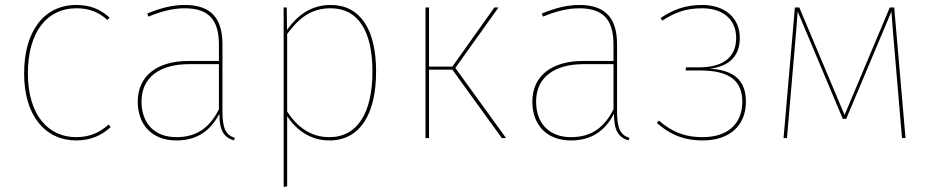

<svg xmlns="http://www.w3.org/2000/svg" viewBox="-20 -548 3695 762"><path d="M282.9 -528.3C156 -528.3 75.7 -426 75.7 -256.4C75.7 -86.4 161.6 9.4 282.6 9.4C341.9 9.4 384.9 -12.1 419.6 -44L410.7 -53.6C377.7 -23.4 337.7 -3.7 281.7 -3.7C171.6 -3.7 90.6 -92.3 90.6 -256.4C90.6 -422.4 167.4 -515.1 283.3 -515.1C334.3 -515.1 372.6 -499.6 406.3 -468.7L414.7 -478.3C377.1 -512.1 337.1 -528.3 282.9 -528.3Z M862.9 -110V-372C862.9 -471.4 821.1 -528.3 713.7 -528.3C665.1 -528.3 618.1 -516.4 564.4 -494.3L568.8 -482C621.7 -503.7 667.7 -515.1 713.7 -515.1C814.6 -515.1 848.8 -462.1 848.8 -370.7V-306.1H728.3C605.3 -306.1 526.7 -248.1 526.7 -144.6C526.7 -53.8 582.3 9.4 680.1 9.4C760.7 9.4 814.3 -27.5 850.6 -96.2C851.1 -30.9 866.8 -3.7 908.4 9.4L912 -0.7C874.6 -13.3 862.8 -39.1 862.8 -110ZM680.1 -3.7C592.3 -3.7 541.6 -60 541.6 -144.6C541.6 -241 613.6 -293.4 730.8 -293.4H848.8V-114.5C813.8 -44.3 763.3 -3.7 680.1 -3.7Z M1292.3 -528.3C1213.3 -528.3 1159.7 -486.1 1119.2 -429.4L1118 -518.3H1105.7V193.9L1119.7 191.3V-86.9C1155.6 -32.7 1210.8 9.4 1287.4 9.4C1408.4 9.4 1472.6 -94.6 1472.6 -264C1472.6 -433.1 1408.9 -528.3 1292.3 -528.3ZM1287 -3.7C1212.6 -3.7 1159.3 -44.6 1119.7 -105V-413.2C1164.8 -474.5 1213.4 -515.1 1292.3 -515.1C1400.7 -515.1 1458.1 -426 1458.1 -264C1458.1 -100.4 1398.8 -3.7 1287 -3.7Z M1958.4 -518.3H1942.1L1775.3 -283.7H1682.7V-518.3H1668.7V0H1682.7V-271.4H1775.3L1971.7 0H1988.4L1787.1 -278.4Z M2428.9 -110V-372C2428.9 -471.4 2387.1 -528.3 2279.7 -528.3C2231.1 -528.3 2184.1 -516.4 2130.4 -494.3L2134.8 -482C2187.7 -503.7 2233.7 -515.1 2279.7 -515.1C2380.6 -515.1 2414.8 -462.1 2414.8 -370.7V-306.1H2294.3C2171.3 -306.1 2092.7 -248.1 2092.7 -144.6C2092.7 -53.8 2148.3 9.4 2246.1 9.4C2326.7 9.4 2380.3 -27.5 2416.6 -96.2C2417.1 -30.9 2432.8 -3.7 2474.4 9.4L2478 -0.7C2440.6 -13.3 2428.8 -39.1 2428.8 -110ZM2246.1 -3.7C2158.3 -3.7 2107.6 -60 2107.6 -144.6C2107.6 -241 2179.6 -293.4 2296.8 -293.4H2414.8V-114.5C2379.8 -44.3 2329.3 -3.7 2246.1 -3.7Z M2766.9 -528.3C2698 -528.3 2649.9 -508.7 2601.6 -476.4L2608.6 -466.3C2656.9 -496.9 2698.4 -515.1 2766.9 -515.1C2853.3 -515.1 2901.7 -466.9 2901.7 -397.7C2901.7 -329.6 2860.7 -280.7 2754.1 -280.7H2702.4L2701.1 -268.4H2757.1C2872 -268.4 2926 -229.9 2926 -144.6C2926 -52.7 2863.6 -3.7 2768.6 -3.7C2684.4 -3.7 2636.4 -34.4 2595 -69.4L2586.7 -60.1C2628.6 -23.9 2680.4 9.4 2769 9.4C2873.1 9.4 2940.4 -47.4 2940.4 -144.6C2940.4 -233.9 2887 -270.4 2796.1 -275.4C2875.6 -284.6 2916.1 -326.1 2916.1 -397.7C2916.1 -476.1 2858.4 -528.3 2766.9 -528.3Z M3528.9 -518.3H3511.3L3331.9 -91.7L3152.3 -518.3H3134.7L3089.7 0H3103.3L3139.7 -423.6C3142.4 -454.4 3144.3 -480.3 3145.7 -502.4L3324.8 -76.3H3338.4L3517.8 -502C3519.3 -479.9 3521.1 -454.4 3523.8 -423.6L3559.8 0H3573.8Z"/></svg>

Font: Fira Sans Hair
Style: Regular
Weight: 100
Designer: bBox Type GmbH & Carrois Corporate GbR & Edenspiekermann AG
Foundry: bBox Type GmbH & Carrois Corporate GbR & Edenspiekermann AG
Version: Version 4.300;PS 004.300;hotconv 1.0.88;makeotf.lib2.5.64775